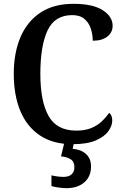

<svg xmlns="http://www.w3.org/2000/svg" viewBox="-20 -744 645 1004"><path d="M359 10Q257 10 188.5 -36Q120 -82 86 -164.5Q52 -247 52 -358Q52 -467 87 -549.5Q122 -632 191.5 -678Q261 -724 364 -724Q466 -724 517.5 -690.5Q569 -657 569 -609Q569 -575 541.5 -553Q514 -531 465 -531Q465 -563 455 -594Q445 -625 421.5 -645Q398 -665 358 -665Q266 -665 228.5 -584.5Q191 -504 191 -358Q191 -214 234 -137.5Q277 -61 379 -61Q425 -61 457.5 -74.5Q490 -88 512.5 -109.5Q535 -131 551 -154Q567 -141 567 -113Q567 -87 547 -58.5Q527 -30 481.5 -10Q436 10 359 10ZM327 240Q312 240 289 237Q266 234 249 229V173Q285 181 312 181Q339 181 354 168Q369 155 369 130Q369 101 349 88.5Q329 76 299 74L319 -9H369L360 34Q405 38 430.5 62Q456 86 456 126Q456 179 421 209.5Q386 240 327 240Z"/></svg>

Font: Noto Serif Tamil SemiCondensed SemiBold
Style: Regular
Weight: 600
Width: 4
Designer: Indian Type Foundry, Tom Grace, and the Monotype Design Team
Foundry: Monotype Imaging Inc.
Version: Version 2.004; ttfautohint (v1.8.4.7-5d5b)